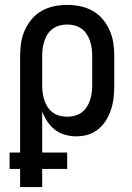

<svg xmlns="http://www.w3.org/2000/svg" viewBox="-20 -548 540 783"><path d="M62 215V141H19V74H62V-320Q62 -347 66 -373.5Q70 -400 81 -424.5Q92 -449 109.5 -470Q127 -491 150.5 -504Q174 -517 200.5 -522.5Q227 -528 254 -528Q281 -528 307.5 -522.5Q334 -517 357.5 -504Q381 -491 398.5 -470Q416 -449 427 -424.5Q438 -400 442 -373.5Q446 -347 446 -320V-200Q446 -176 443.5 -151.5Q441 -127 433.5 -103.5Q426 -80 413.5 -59Q401 -38 382 -22Q363 -6 339.5 1Q316 8 291 8Q268 8 245 1.5Q222 -5 204 -19Q186 -33 173 -52.5Q160 -72 152 -94V74H254V141H152V215ZM254 -72Q269 -72 284.5 -76Q300 -80 312.5 -89Q325 -98 333.5 -111Q342 -124 347 -139Q352 -154 354 -169.5Q356 -185 356 -200V-320Q356 -335 354 -350.5Q352 -366 347 -381Q342 -396 333.5 -409Q325 -422 312.5 -431Q300 -440 284.5 -444Q269 -448 254 -448Q239 -448 223.5 -444Q208 -440 195.5 -431Q183 -422 174.5 -409Q166 -396 161 -381Q156 -366 154 -350.5Q152 -335 152 -320V-200Q152 -185 154 -169.5Q156 -154 161 -139Q166 -124 174.5 -111Q183 -98 195.5 -89Q208 -80 223.5 -76Q239 -72 254 -72Z"/></svg>

Font: Iosevka Term Curly Medium
Style: Regular
Weight: 500
Designer: Belleve Invis
Foundry: Belleve Invis
Version: Version 32.3.0